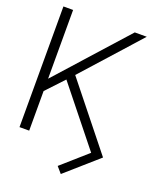

<svg xmlns="http://www.w3.org/2000/svg" viewBox="-158 -800 862 1057"><g transform="rotate(20 272.5 -271.0)"><path d="M84 -304.2 445.3 -707H515.6L217.3 -374.5L516.6 0L329.1 165L297.9 128.9L446.3 -2L180.2 -334.5L84 -231.9V0H27.3V-707H84Z"/></g></svg>

Font: Pretendard Std ExtraLight
Style: Regular
Weight: 200
Designer: Base glyphs from Inter by Rasmus Andersson; Hangeul glyphs from Noto Sans CJK(Source Han Sans) by Jang Soo-young and Kan
Foundry: Kil Hyung-jin
Version: Version 1.309